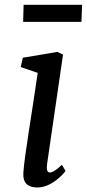

<svg xmlns="http://www.w3.org/2000/svg" viewBox="-20 -789 370 818"><path d="M79.6 -54.7C76.2 -7.3 100.6 9.8 139.6 9.8C198.7 9.8 250 -46.9 259.3 -61L243.7 -86.9C215.8 -60.5 201.7 -54.2 191.4 -54.2C181.2 -54.2 177.2 -67.4 180.7 -91.3L248.5 -556.2L224.6 -567.9L77.1 -543L68.4 -503.4L140.6 -478.5C113.8 -291 85.4 -133.3 79.6 -54.7ZM78.6 -695.8H327.1L329.6 -768.6H80.6Z"/></svg>

Font: Merriweather
Style: Italic
Weight: 400
Italic angle: -7.5°
Designer: Eben Sorkin
Foundry: Eben Sorkin
Version: Version 1.001